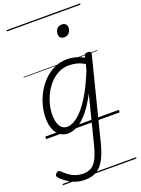

<svg xmlns="http://www.w3.org/2000/svg" viewBox="-251 -979 1074 1466"><g transform="rotate(-20 286.5 -245.5)"><path d="M173 394Q118 394 71.5 371Q25 348 -13 310Q-24 300 -24.5 290.5Q-25 281 -14 270Q-3 260 4.5 261Q12 262 21 270Q55 305 93.5 325Q132 345 177 345Q220 345 247.5 326Q275 307 294 267.5Q313 228 328 168L425 -215Q383 -135 340.5 -83.5Q298 -32 256.5 -7.5Q215 17 174 17Q136 17 108.5 -3.5Q81 -24 66 -61.5Q51 -99 51 -151Q51 -199 64 -250Q77 -301 103 -349Q129 -397 167 -435.5Q205 -474 253.5 -496.5Q302 -519 361 -519Q393 -519 427.5 -509.5Q462 -500 492 -482L496 -497Q498 -507 505 -511Q512 -515 524 -515Q542 -515 547 -508Q552 -501 549 -490L382 171Q362 249 335 298.5Q308 348 269.5 371Q231 394 173 394ZM186 -33Q226 -33 273.5 -71.5Q321 -110 371 -189.5Q421 -269 469 -389L481 -435Q444 -457 412.5 -463.5Q381 -470 354 -470Q309 -470 270.5 -450.5Q232 -431 201.5 -398.5Q171 -366 150 -325Q129 -284 118 -240.5Q107 -197 107 -156Q107 -121 115.5 -93Q124 -65 141.5 -49Q159 -33 186 -33ZM397 -683Q379 -683 367.5 -692.5Q356 -702 356 -722Q356 -746 370 -764Q384 -782 411 -782Q429 -782 440.5 -772Q452 -762 452 -742Q452 -719 438 -701Q424 -683 397 -683ZM0 365H598V375H0ZM0 -20H598V0H0ZM0 -505H598V-500H0ZM0 -885H598V-875H0Z"/></g></svg>

Font: Playwrite IS Guides
Style: Regular
Weight: 400
Designer: Veronika Burian, José Scaglione
Foundry: TypeTogether
Version: Version 1.003